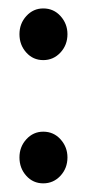

<svg xmlns="http://www.w3.org/2000/svg" viewBox="-20 -416 201 444"><path d="M80 8Q56.5 8 40.8 -9.5Q25 -27 25 -52Q25 -76.5 41 -94Q57 -111.5 80 -111.5Q104 -111.5 120 -93.8Q136 -76 136 -52Q136 -27 119.8 -9.5Q103.5 8 80 8ZM80 -277Q56.5 -277 40.8 -294.5Q25 -312 25 -337Q25 -361.5 41 -379Q57 -396.5 80 -396.5Q104 -396.5 120 -378.8Q136 -361 136 -337Q136 -312 119.8 -294.5Q103.5 -277 80 -277Z"/></svg>

Font: Fraunces 144pt S000
Style: Regular
Weight: 400
Version: Version 1.000; ttfautohint (v1.8.3)